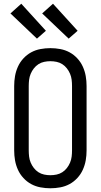

<svg xmlns="http://www.w3.org/2000/svg" viewBox="-20 -1001 540 1029"><path d="M250 8Q223 8 196.5 3Q170 -2 147 -14.5Q124 -27 105.5 -47Q87 -67 76 -91.5Q65 -116 60.5 -142Q56 -168 56 -195V-540Q56 -567 60.5 -593Q65 -619 76 -643.5Q87 -668 105.5 -688Q124 -708 147 -720.5Q170 -733 196.5 -738Q223 -743 250 -743Q277 -743 303.5 -738Q330 -733 353 -720.5Q376 -708 394.5 -688Q413 -668 424 -643.5Q435 -619 439.5 -593Q444 -567 444 -540V-195Q444 -168 439.5 -142Q435 -116 424 -91.5Q413 -67 394.5 -47Q376 -27 353 -14.5Q330 -2 303.5 3Q277 8 250 8ZM250 -62Q267 -62 283.5 -65.5Q300 -69 314 -78Q328 -87 338.5 -100.5Q349 -114 355.5 -129.5Q362 -145 364 -161.5Q366 -178 366 -195V-540Q366 -557 364 -573.5Q362 -590 355.5 -605.5Q349 -621 338.5 -634.5Q328 -648 314 -657Q300 -666 283.5 -669.5Q267 -673 250 -673Q233 -673 216.5 -669.5Q200 -666 186 -657Q172 -648 161.5 -634.5Q151 -621 144.5 -605.5Q138 -590 136 -573.5Q134 -557 134 -540V-195Q134 -178 136 -161.5Q138 -145 144.5 -129.5Q151 -114 161.5 -100.5Q172 -87 186 -78Q200 -69 216.5 -65.5Q233 -62 250 -62ZM348 -794 206 -929 264 -981 396 -836ZM178 -794 36 -929 94 -981 226 -836Z"/></svg>

Font: Iosevka Fuck
Style: Regular
Weight: 400
Monospace: yes
Designer: Belleve Invis
Foundry: Belleve Invis
Version: Version 28.0.7; ttfautohint (v1.8.3)